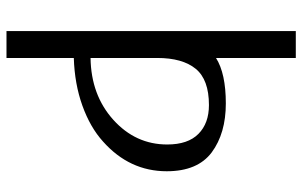

<svg xmlns="http://www.w3.org/2000/svg" viewBox="-184 -516 900 571"><g transform="rotate(90 265.5 -230.0)"><path d="M151.9 0V200.2H71.8V-660.2H151.9V-422.9Q198.2 -452.1 287.1 -452.1Q376 -452.1 432.6 -410.2Q488.8 -368.2 488.8 -276.4Q488.8 -165.5 400.4 -86.9Q358.4 -48.8 293.9 -25.6Q229.5 -2.4 151.9 0ZM151.9 -49.8Q262.2 -51.3 335.7 -117.4Q409.2 -183.6 409.2 -277.8Q409.2 -339.4 377.7 -370.6Q346.2 -401.9 292 -401.9Q216.3 -401.9 184.1 -362.5Q151.9 -323.2 151.9 -248Z"/></g></svg>

Font: Pfennig
Style: Medium
Weight: 500
Version: Version 20120410 ; ttfautohint (v0.8)